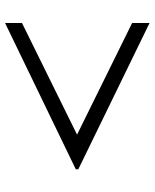

<svg xmlns="http://www.w3.org/2000/svg" viewBox="54 -641 612 760"><g transform="rotate(90 360.0 -261.0)"><path d="M650 -255V-265L71 -547V-478L513 -260L71 -42V25Z"/></g></svg>

Font: mjx-stx-n
Style: Regular
Weight: 500
Version: 1.0.0